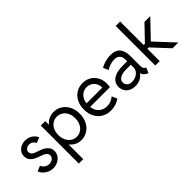

<svg xmlns="http://www.w3.org/2000/svg" viewBox="16 -1564 2580 2580"><g transform="rotate(-45 1306.0 -273.5)"><path d="M35.2 -112.3 111.3 -143.6Q122.1 -113.3 151.4 -91.8Q180.7 -70.3 216.8 -70.3Q240.7 -70.3 261.7 -79.3Q282.7 -88.4 295.7 -105.2Q308.6 -122.1 308.6 -143.6Q308.6 -168.9 292 -186.3Q275.4 -203.6 252.7 -213.9Q230 -224.1 198.2 -234.4Q196.3 -235.4 187.5 -238.3Q149.9 -251 120.4 -267.3Q90.8 -283.7 69.8 -312.5Q48.8 -341.3 48.8 -383.8Q48.8 -427.2 71.3 -459.5Q93.8 -491.7 130.9 -508.5Q168 -525.4 210.9 -525.4Q251 -525.4 283.9 -511Q316.9 -496.6 339.8 -473.1Q362.8 -449.7 375 -421.9L298.8 -389.6Q268.1 -449.2 210.9 -449.2Q177.7 -449.2 154.3 -431.6Q130.9 -414.1 130.9 -383.8Q130.9 -358.9 146.5 -342.5Q162.1 -326.2 181.9 -317.6Q201.7 -309.1 235.4 -297.9Q275.9 -284.7 307.9 -268.8Q339.8 -252.9 365.2 -222.4Q390.6 -191.9 390.6 -146.5Q390.6 -102.5 366.7 -67.4Q342.8 -32.2 303 -12.2Q263.2 7.8 216.8 7.8Q172.9 7.8 135.3 -9Q97.7 -25.9 71.8 -53.5Q45.9 -81.1 35.2 -112.3Z M501 -517.6H585V-450.2H588.4Q618.7 -486.8 660.4 -506.6Q702.1 -526.4 751 -526.4Q814.5 -526.4 868.2 -493.4Q921.9 -460.4 953.4 -399.9Q984.9 -339.4 984.4 -259.8Q984.9 -180.7 953.1 -119.6Q921.4 -58.6 867.9 -25.4Q814.5 7.8 751 7.8Q702.1 7.8 660.4 -12.7Q618.7 -33.2 588.4 -70.3H585V205.1H501ZM898.4 -259.8Q898.9 -314.9 878.2 -358.4Q857.4 -401.9 820.3 -426Q783.2 -450.2 736.3 -450.2Q692.4 -450.2 656 -427Q619.6 -403.8 598.4 -360.6Q577.1 -317.4 577.1 -259.8Q577.1 -205.6 597.9 -161.9Q618.7 -118.2 654.8 -93.3Q690.9 -68.4 736.3 -68.4Q783.2 -68.4 820.3 -93.3Q857.4 -118.2 878.2 -161.9Q898.9 -205.6 898.4 -259.8Z M1062.5 -259.8Q1062.5 -339.4 1093.5 -399.7Q1124.5 -460 1178.7 -492.7Q1232.9 -525.4 1300.8 -525.4Q1366.7 -525.4 1418.5 -494.9Q1470.2 -464.4 1499.3 -410.4Q1528.3 -356.4 1528.3 -288.1Q1528.3 -257.8 1522.5 -225.6H1146.5Q1152.3 -178.7 1174.8 -143.6Q1197.3 -108.4 1233.6 -89.4Q1270 -70.3 1316.4 -70.3Q1358.9 -70.3 1392.8 -85.2Q1426.8 -100.1 1452.1 -122.1L1484.4 -45.9Q1452.1 -22 1407.2 -7.1Q1362.3 7.8 1312.5 7.8Q1240.2 7.8 1183.3 -25.1Q1126.5 -58.1 1094.5 -118.9Q1062.5 -179.7 1062.5 -259.8ZM1446.3 -293.9Q1446.3 -335.9 1428.5 -371.1Q1410.6 -406.2 1377.4 -426.8Q1344.2 -447.3 1300.8 -447.3Q1260.3 -447.3 1227.3 -428.5Q1194.3 -409.7 1173.3 -375Q1152.3 -340.3 1146.5 -293.9Z M1606.4 -146.5Q1606.4 -197.3 1634.3 -233.6Q1662.1 -270 1715.1 -288.8Q1768.1 -307.6 1842.8 -307.6H1932.6V-330.1Q1932.6 -358.4 1927 -382.8Q1921.4 -407.2 1897.5 -427.7Q1873.5 -448.2 1824.2 -448.2Q1788.1 -448.2 1745.4 -434.8Q1702.6 -421.4 1672.9 -400.4L1640.6 -475.6Q1679.7 -498.5 1731.7 -512.5Q1783.7 -526.4 1832 -526.4Q1929.7 -526.4 1971.2 -472.7Q2012.7 -418.9 2012.7 -332V-150.4Q2012.7 -116.2 2020 -97.9Q2027.3 -79.6 2044.9 -72.3L2054.7 -68.4L2022.5 7.8L2008.8 2Q1982.9 -9.3 1964.1 -30Q1945.3 -50.8 1942.9 -72.3H1940.4Q1917.5 -36.6 1874 -14.4Q1830.6 7.8 1776.4 7.8Q1728 7.8 1689.5 -10.7Q1650.9 -29.3 1628.7 -64.2Q1606.4 -99.1 1606.4 -146.5ZM1786.1 -64.5Q1819.8 -64.5 1854.5 -79.3Q1889.2 -94.2 1911.9 -122.6Q1934.6 -150.9 1934.6 -188.5V-240.2H1848.6Q1772 -240.2 1730.2 -215.8Q1688.5 -191.4 1688.5 -146.5Q1688.5 -121.6 1701.4 -102.8Q1714.4 -84 1736.6 -74.2Q1758.8 -64.5 1786.1 -64.5Z M2159.2 -752H2243.2V-305.7H2267.6L2470.7 -517.6H2581.1L2344.7 -270.5L2596.7 0H2487.3L2269 -234.4H2243.2V0H2159.2Z"/></g></svg>

Font: Reddit Sans Vanilla
Style: Regular
Weight: 400
Designer: Stephen Hutchings
Foundry: Reddit
Version: Version 1.013